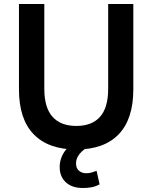

<svg xmlns="http://www.w3.org/2000/svg" viewBox="-20 -739 762 962"><path d="M362 10Q223 10 149 -66Q75 -142 75 -291V-719H202V-294Q202 -200 243 -154Q284 -108 362 -108Q441 -108 481.5 -154Q522 -200 522 -294V-719H648V-291Q648 -143 575 -66.5Q502 10 362 10ZM395 203Q341 203 310 174.5Q279 146 279 98Q279 54 306.5 16Q334 -22 379 -44L418 0Q403 8 390 20Q377 32 369 47Q361 62 361 80Q361 104 375.5 116.5Q390 129 412 129Q426 129 438.5 125.5Q451 122 464 117L479 185Q460 195 440 199Q420 203 395 203Z"/></svg>

Font: Nunitoga
Style: Bold
Weight: 700
Designer: Vernon Adams
Foundry: Vernon Adams
Version: Version 1.0